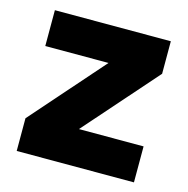

<svg xmlns="http://www.w3.org/2000/svg" viewBox="-80 -570 635 647"><g transform="rotate(15 237.5 -246.0)"><path d="M442 -125.5V0H33V-114L255 -366.5H34.5V-491.5H439V-378L216.5 -125.5Z"/></g></svg>

Font: Anek Gurmukhi
Style: Bold
Weight: 700
Designer: Sarang Kulkarni (Gurmukhi), Yesha Goshar (Latin)
Foundry: Ek Type
Version: Version 1.003